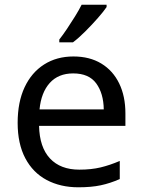

<svg xmlns="http://www.w3.org/2000/svg" viewBox="-20 -786 604 816"><path d="M292 -546Q361 -546 410.5 -516Q460 -486 486.5 -431.5Q513 -377 513 -304V-251H146Q148 -160 192.5 -112.5Q237 -65 317 -65Q368 -65 407.5 -74.5Q447 -84 489 -102V-25Q448 -7 408 1.5Q368 10 313 10Q237 10 178.5 -21Q120 -52 87.5 -113.5Q55 -175 55 -264Q55 -352 84.5 -415Q114 -478 167.5 -512Q221 -546 292 -546ZM291 -474Q228 -474 191.5 -433.5Q155 -393 148 -321H421Q420 -389 389 -431.5Q358 -474 291 -474ZM433 -756Q421 -738 396 -709.5Q371 -681 342.5 -652.5Q314 -624 290 -606H232V-618Q247 -637 264.5 -663Q282 -689 299 -716.5Q316 -744 327 -766H433Z"/></svg>

Font: Noto Sans Old Permic
Style: Regular
Weight: 400
Designer: Monotype Design Team
Foundry: Monotype Imaging Inc.
Version: Version 2.001; ttfautohint (v1.8.4.7-5d5b)